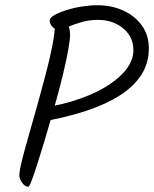

<svg xmlns="http://www.w3.org/2000/svg" viewBox="-20 -728 589 734"><path d="M190 -636Q190 -653 193 -659Q196 -665 206 -665Q212 -665 219.5 -659.5Q227 -654 233.5 -644.5Q240 -635 244 -623Q248 -611 248 -597Q248 -578 241 -538Q234 -498 219 -436Q204 -374 179 -288Q166 -242 151.5 -194Q137 -146 124 -105Q111 -64 101.5 -39Q92 -14 88 -14Q83 -14 77 -17.5Q71 -21 66 -27.5Q61 -34 57.5 -41.5Q54 -49 54 -57Q54 -75 64 -115Q74 -155 89.5 -209Q105 -263 122 -323.5Q139 -384 154.5 -443Q170 -502 180 -552.5Q190 -603 190 -636ZM158 -266 152 -317Q229 -330 291 -352.5Q353 -375 397.5 -404.5Q442 -434 466 -467.5Q490 -501 490 -536Q490 -587 451 -619.5Q412 -652 354 -652Q320 -652 290 -643Q260 -634 238 -624.5Q216 -615 204 -615Q198 -615 192 -617.5Q186 -620 181 -625Q176 -630 173 -636Q170 -642 170 -649Q170 -660 187.5 -670Q205 -680 233 -689Q261 -698 292.5 -703Q324 -708 352 -708Q406 -708 450.5 -688Q495 -668 522 -631Q549 -594 549 -543Q549 -486 520 -441.5Q491 -397 438.5 -363.5Q386 -330 314.5 -306Q243 -282 158 -266Z"/></svg>

Font: Kalam Variable Light
Style: Regular
Weight: 300
Designer: Lipi Raval, Jonny Pinhorn
Foundry: Indian Type Foundry
Version: Version 3.000